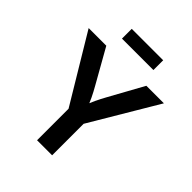

<svg xmlns="http://www.w3.org/2000/svg" viewBox="-248 -1061 1206 1206"><g transform="rotate(45 354.5 -458.0)"><path d="M289.6 0V-279.8L20.5 -727.5H177.2L305.7 -500Q325.7 -465.3 341.8 -431.6Q357.9 -397.9 374.5 -352.5H340.8Q356.9 -398.4 372.8 -432.1Q388.7 -465.8 407.7 -500L533.2 -727.5H689L423.3 -279.8V0ZM494.6 -915.5V-828.6H215.3V-915.5Z"/></g></svg>

Font: V-Inter
Style: SemiBold-600
Weight: 600
Designer: Rasmus Andersson
Foundry: rsms
Version: Version 4.000;git-4146feb